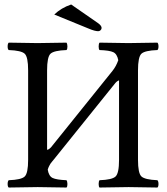

<svg xmlns="http://www.w3.org/2000/svg" viewBox="-20 -838 750 860"><path d="M298.8 -817.9 419.9 -733.9Q435.1 -722.7 435.1 -712.9Q435.1 -707 430.4 -702.6Q425.8 -698.2 419.9 -698.2Q404.8 -698.2 377 -710L223.1 -772.9Q253.9 -802.7 298.8 -817.9ZM598.1 -122.1Q598.1 -62 613.5 -47.6Q628.9 -33.2 685.1 -30.8Q689.9 -25.9 689.9 -13.9Q689.9 -2 685.1 2Q595.2 0 556.2 0Q516.1 0 425.8 2Q421.9 -2 421.9 -13.9Q421.9 -25.9 425.8 -30.8Q481.9 -32.7 497.6 -47.4Q513.2 -62 513.2 -122.1V-478Q503.9 -475.1 495.6 -464.8L222.2 -125Q220.2 -122.6 214.1 -115.2Q208 -107.9 205.8 -104.5Q203.6 -101.1 200 -94Q196.3 -86.9 193.8 -78.1Q198.7 -48.8 215.8 -40.8Q232.9 -32.7 277.8 -30.8Q281.7 -25.9 282 -13.9Q282.2 -2 277.8 2Q188 0 148.9 0Q108.9 0 19 2Q14.2 -2 14.2 -13.9Q14.2 -25.9 19 -30.8Q75.2 -32.7 90.6 -47.4Q106 -62 106 -122.1V-522.9Q106 -583 90.6 -597.4Q75.2 -611.8 19 -613.8Q14.2 -617.7 14.2 -629.9Q14.2 -642.1 19 -647Q113.3 -645 147.9 -645Q189.9 -645 277.8 -647Q281.7 -642.1 282 -630.1Q282.2 -618.2 277.8 -613.8Q221.7 -611.8 206.3 -597.4Q190.9 -583 190.9 -522.9V-167Q198.2 -167.5 208.5 -178.2L483.4 -520Q500 -540.5 509.8 -568.4Q504.4 -596.2 487.5 -604.2Q470.7 -612.3 425.8 -613.8Q421.9 -617.7 421.9 -629.9Q421.9 -642.1 425.8 -647Q520 -645 555.2 -645Q597.2 -645 685.1 -647Q689.9 -642.1 689.9 -630.1Q689.9 -618.2 685.1 -613.8Q628.9 -611.8 613.5 -597.4Q598.1 -583 598.1 -522.9Z"/></svg>

Font: Linux Libertine O
Style: Regular
Weight: 400
Designer: Philipp H. Poll
Foundry: Philipp H. Poll
Version: Version 5.3.0